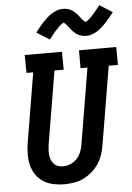

<svg xmlns="http://www.w3.org/2000/svg" viewBox="-63 -1025 741 1079"><g transform="rotate(-5 307.0 -485.0)"><path d="M256 8Q224 8 194 1.5Q164 -5 139 -20.5Q114 -36 97 -60.5Q80 -85 72.5 -114.5Q65 -144 65 -175.5Q65 -207 70 -238L136 -634H98L97 -735H307L308 -634H256L187 -222Q185 -207 184 -192Q183 -177 184.5 -163Q186 -149 191.5 -135.5Q197 -122 206.5 -112Q216 -102 229.5 -97.5Q243 -93 257 -93Q279 -93 300 -102Q321 -111 336.5 -128Q352 -145 360 -166.5Q368 -188 371 -209L442 -634H403V-735H613L614 -634H562L488 -192Q484 -166 475 -139Q466 -112 450 -88Q434 -64 412 -45Q390 -26 364 -13.5Q338 -1 310.5 3.5Q283 8 256 8ZM246 -809 173 -855Q186 -872 198 -887Q210 -902 221.5 -913.5Q233 -925 244.5 -935.5Q256 -946 270.5 -955Q285 -964 301 -969.5Q317 -975 334 -975Q339 -975 343.5 -974.5Q348 -974 353 -973Q358 -972 363 -970.5Q368 -969 372.5 -967Q377 -965 381 -962.5Q385 -960 388.5 -957.5Q392 -955 396 -951.5Q400 -948 404 -944.5Q408 -941 411 -937.5Q414 -934 417 -930.5Q420 -927 422.5 -923.5Q425 -920 427.5 -917Q430 -914 434 -909Q438 -904 441 -900.5Q444 -897 448 -895Q452 -893 451 -888Q451 -890 455.5 -891.5Q460 -893 463 -895Q466 -897 470 -900.5Q474 -904 475.5 -905.5Q477 -907 479.5 -909Q482 -911 484 -913Q486 -915 488 -917.5Q490 -920 492.5 -922.5Q495 -925 497.5 -927.5Q500 -930 503 -933Q506 -936 508.5 -939.5Q511 -943 513.5 -946.5Q516 -950 519.5 -953.5Q523 -957 526 -961Q529 -965 532 -969Q535 -973 538 -978L611 -932Q598 -915 586 -900.5Q574 -886 562.5 -874Q551 -862 539.5 -851.5Q528 -841 513.5 -832Q499 -823 483.5 -817.5Q468 -812 451 -812Q446 -812 441 -812.5Q436 -813 431 -814Q426 -815 421.5 -816.5Q417 -818 412 -820Q407 -822 403 -824.5Q399 -827 395.5 -829.5Q392 -832 388 -835.5Q384 -839 380 -842.5Q376 -846 373 -849.5Q370 -853 367 -856.5Q364 -860 361.5 -863.5Q359 -867 356.5 -870Q354 -873 350 -878Q346 -883 343.5 -887Q341 -891 336.5 -892.5Q332 -894 333 -899Q333 -897 328.5 -895.5Q324 -894 321 -892Q318 -890 314 -887Q310 -884 308.5 -882Q307 -880 304.5 -878Q302 -876 300 -874Q298 -872 296 -869.5Q294 -867 291.5 -864.5Q289 -862 286.5 -859.5Q284 -857 281 -854Q278 -851 275.5 -847.5Q273 -844 270.5 -841Q268 -838 265 -834Q262 -830 258.5 -826Q255 -822 252 -818Q249 -814 246 -809Z"/></g></svg>

Font: Iosevka Etoile
Style: Bold Italic
Weight: 700
Italic angle: -9°
Designer: Belleve Invis
Foundry: Belleve Invis
Version: Version 28.1.0; ttfautohint (v1.8.4)